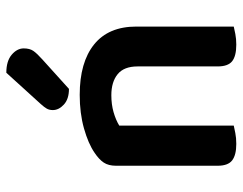

<svg xmlns="http://www.w3.org/2000/svg" viewBox="-100 -660 767 607"><g transform="rotate(-90 283.5 -356.5)"><path d="M377 -305Q377 -348 352.5 -368Q328 -388 286 -388Q257 -388 232.5 -381Q208 -374 190 -363V-1Q181 1 166 4Q151 7 132 7Q97 7 80 -6Q63 -19 63 -52V-373Q63 -397 73 -412Q83 -427 104 -441Q133 -461 181 -474.5Q229 -488 287 -488Q390 -488 446.5 -442.5Q503 -397 503 -309V-1Q495 1 479.5 4Q464 7 446 7Q410 7 393.5 -6Q377 -19 377 -52ZM357 -720Q394 -720 414 -703Q434 -686 434 -665Q434 -646 426 -634.5Q418 -623 399 -606L306 -522Q274 -522 256.5 -538Q239 -554 239 -573Q239 -584 243.5 -592Q248 -600 258 -611Z"/></g></svg>

Font: Baloo 2 Latin SemiBold
Style: Regular
Weight: 400
Designer: Sarang Kulkarni and Ek Type
Foundry: Ek Type
Version: Version 1.001